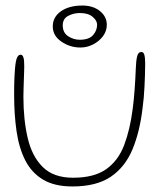

<svg xmlns="http://www.w3.org/2000/svg" viewBox="-20 -644 598 693"><path d="M241.5 29Q176.5 29 135.2 4.2Q94 -20.5 71.2 -65.2Q48.5 -110 39.8 -170Q31 -230 31 -301Q31 -317 31.2 -333.8Q31.5 -350.5 32.2 -366.5Q33 -382.5 34 -394.5Q36.5 -425.5 41.5 -436Q46.5 -446.5 54 -446.5Q60 -446.5 63 -440.5Q66 -434.5 66.8 -425Q67.5 -415.5 67.5 -405Q67.5 -397 67 -383.2Q66.5 -369.5 66 -353.5Q65.5 -337.5 65 -322Q64.5 -306.5 64.5 -294.5Q64.5 -212 80 -145.8Q95.5 -79.5 134.5 -41Q173.5 -2.5 243.5 -2.5Q320 -2.5 363.5 -33.5Q407 -64.5 428.2 -120.5Q449.5 -176.5 459 -251.5Q461 -267 462.8 -284.2Q464.5 -301.5 465.8 -319.5Q467 -337.5 468.2 -356.2Q469.5 -375 470 -393.5Q471 -425 475 -440.8Q479 -456.5 490 -456.5Q498 -456.5 501 -446Q504 -435.5 504 -414.5Q504 -393 503.2 -372Q502.5 -351 501.5 -330.8Q500.5 -310.5 498.8 -291Q497 -271.5 494.5 -253Q484.5 -168 458 -104.5Q431.5 -41 379.8 -6Q328 29 241.5 29ZM270.5 -472.5Q232.5 -472.5 201.5 -493.8Q170.5 -515 170.5 -548.5Q170.5 -582.5 199.8 -603.2Q229 -624 277.5 -624Q316 -624 340.8 -604Q365.5 -584 365.5 -554.5Q365.5 -532 351.8 -513.5Q338 -495 316.2 -483.8Q294.5 -472.5 270.5 -472.5ZM268 -500.5Q301 -500.5 315.8 -517.2Q330.5 -534 330.5 -555Q330.5 -569.5 314.5 -583.2Q298.5 -597 268 -597Q246 -597 226.2 -586.8Q206.5 -576.5 206.5 -552.5Q206.5 -526 226 -513.2Q245.5 -500.5 268 -500.5Z"/></svg>

Font: Gluten Thin
Style: Regular
Weight: 100
Designer: Tyler Finck
Foundry: Etcetera Type Company
Version: Version 1.300